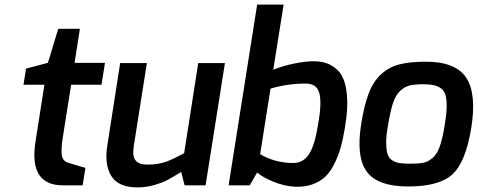

<svg xmlns="http://www.w3.org/2000/svg" viewBox="-20 -805 2075 834"><path d="M82 -437 93 -507 188 -532 233 -680H327L304 -532H436L421 -437H289L252 -203Q248 -177 247.5 -158.5Q247 -140 248.5 -129.5Q250 -119 256 -111.5Q262 -104 268.5 -101Q275 -98 286 -95Q348 -76 351 -76L339 0H253Q105 0 134 -189L173 -437Z M446 -172 502 -531H618L561 -170Q554 -125 569.5 -107.5Q585 -90 619 -90Q664 -90 697 -101Q730 -112 780 -140L841 -531H957L873 0H782L767 -58Q729 -35 708 -23.5Q687 -12 651 -1.5Q615 9 577 9Q494 9 463.5 -40.5Q433 -90 446 -172Z M973 0 1097 -785H1212L1167 -502Q1209 -519 1258 -529Q1307 -539 1343 -539Q1387 -539 1417.5 -522Q1448 -505 1463.5 -478.5Q1479 -452 1484.5 -412.5Q1490 -373 1488 -334.5Q1486 -296 1478 -249Q1470 -201 1460 -165Q1450 -129 1433 -94.5Q1416 -60 1394 -38.5Q1372 -17 1338 -4.5Q1304 8 1261 6Q1216 4 1168 -15.5Q1120 -35 1097 -56L1065 0ZM1110 -135Q1176 -97 1254 -97Q1298 -97 1323 -136.5Q1348 -176 1362 -266Q1378 -356 1367.5 -399Q1357 -442 1308 -442Q1228 -442 1155 -420Z M1549 -267Q1562 -349 1582 -400.5Q1602 -452 1636 -483Q1670 -514 1715.5 -525.5Q1761 -537 1830 -537Q1959 -537 2005 -467.5Q2051 -398 2027 -249Q2003 -101 1945.5 -48Q1888 5 1753 5Q1621 5 1573.5 -59Q1526 -123 1549 -267ZM1665 -258Q1657 -214 1657.5 -184Q1658 -154 1663.5 -136Q1669 -118 1684 -108.5Q1699 -99 1716.5 -96.5Q1734 -94 1762 -94Q1799 -94 1819 -98Q1839 -102 1858.5 -118.5Q1878 -135 1890 -168Q1902 -201 1911 -258Q1919 -304 1920 -335Q1921 -366 1916.5 -387Q1912 -408 1898.5 -419Q1885 -430 1866 -434.5Q1847 -439 1817 -439Q1779 -439 1757 -433Q1735 -427 1716 -408Q1697 -389 1686 -354Q1675 -319 1665 -258Z"/></svg>

Font: Exo
Style: DemiBoldItalic
Weight: 600
Designer: Natanael Gama
Version: Version 1